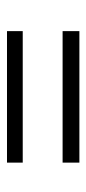

<svg xmlns="http://www.w3.org/2000/svg" viewBox="131 -585 247 549"><g transform="rotate(90 254.5 -310.5)"><path d="M69 -366V-414H445V-366ZM69 -207V-252H445V-207Z"/></g></svg>

Font: Manuale Light
Style: Regular
Weight: 300
Designer: Eduardo Tunni / Pablo Cosgaya
Foundry: Eduardo Tunni / Pablo Cosgaya
Version: Version 1.002